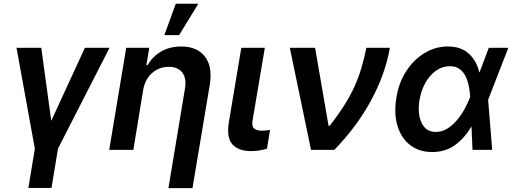

<svg xmlns="http://www.w3.org/2000/svg" viewBox="-20 -801 2739 1026"><path d="M68.2 -545.5H200.6L253.9 -155.5L433.6 -545.5H565.3L289.8 -6.7L255.3 203.1H131.7L166.2 -6.7Z M745 -319.6 692.5 0H563.6L654.5 -545.5H777.7L762.1 -452.8H768.8Q794.7 -498.6 840.9 -525.6Q887.1 -552.6 948.2 -552.6Q1032.7 -552.6 1074.8 -499.1Q1116.8 -445.7 1100.9 -347.3L1008.5 204.5H880L968.4 -327.4Q977.6 -381.7 954.5 -412.8Q931.5 -443.9 881.4 -443.9Q831.3 -443.9 793.3 -411.4Q755.3 -378.9 745 -319.6ZM858.3 -613.3 919.4 -781.2H1039.8L937.1 -613.3Z M1269.5 -545.5H1395.2L1329.9 -158.7Q1324.2 -124.3 1339 -113.5Q1353.7 -102.6 1379.6 -102.6Q1392.4 -102.6 1403.6 -104Q1414.8 -105.5 1422.9 -106.9L1406.6 -6.4Q1389.2 -1.1 1367.4 2.7Q1345.5 6.4 1320.3 6.4Q1255.7 6.4 1222.7 -28.8Q1189.6 -63.9 1202.8 -147Z M1642 0 1528.8 -545.5H1663.7L1735.8 -128.6H1741.5Q1788 -188.2 1820.1 -239.2Q1852.3 -290.1 1874.1 -338.2Q1896 -386.4 1910.9 -436.8Q1925.8 -487.2 1937.9 -545.5H2063.6Q2038.4 -404.1 1962.7 -264Q1887.1 -123.9 1766.3 0Z M2288.4 11.4Q2218.4 11 2170.8 -26.5Q2123.2 -63.9 2103.7 -129.6Q2084.2 -195.3 2098.4 -280.2Q2111.5 -360.8 2151.6 -422.1Q2191.8 -483.3 2249.5 -517.9Q2307.2 -552.6 2372.5 -552.6Q2444.2 -552.6 2485.8 -513.8Q2527.3 -475.1 2541.2 -414.1H2542.3L2592 -545.5H2696.4L2589.8 -271.3L2588.4 -267.4L2610.1 0H2505L2499.6 -124.6H2498.6Q2464.1 -64.3 2412.1 -26.3Q2360.1 11.7 2288.4 11.4ZM2492.5 -283.4Q2491.1 -308.6 2486 -336.8Q2480.8 -365.1 2469.3 -390.3Q2457.7 -415.5 2437.1 -431.3Q2416.5 -447.1 2383.9 -447.1Q2344.1 -447.1 2310.5 -423.7Q2277 -400.2 2253.7 -359.4Q2230.5 -318.5 2221.6 -265.6Q2209.9 -192.1 2233.3 -144Q2256.7 -95.9 2308.2 -95.9Q2341.6 -95.9 2370.4 -113.8Q2399.1 -131.7 2422.4 -159.6Q2445.7 -187.5 2462.5 -218.4Q2479.4 -249.3 2489.3 -275.2Z"/></svg>

Font: Inter UI Semi Bold
Style: Italic
Weight: 600
Italic angle: -9.39999°
Designer: Rasmus Andersson
Foundry: rsms
Version: 3.2;8d6f07862